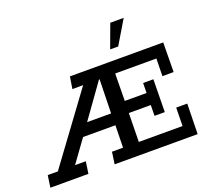

<svg xmlns="http://www.w3.org/2000/svg" viewBox="-171 -972 1257 1143"><g transform="rotate(-20 458.0 -400.5)"><path d="M-38 0 -27 -76H37L354 -507H286L298 -583H889L887 -396H816L818 -507H557L555 -334H693L694 -397H759L756 -190H691L692 -258H553L550 -76H827L829 -192H899L895 0H369L380 -76H450L453 -217H248L146 -76H214L203 0ZM301 -292H453L458 -506H454ZM578 -652 633 -801H718L629 -652Z"/></g></svg>

Font: Rokkitt SemiBold Medium
Style: Italic
Weight: 500
Italic angle: -9°
Version: Version 3.103